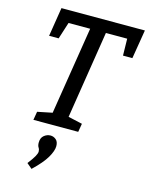

<svg xmlns="http://www.w3.org/2000/svg" viewBox="-142 -788 905 1167"><g transform="rotate(15 310.5 -204.5)"><path d="M107 0 116 -53 209 -72 297 -624H161L127 -518H67L96 -700H621L591 -518H532L530 -624H396L309 -73L398 -53L389 0ZM173 291 140 263Q166 229 177 209.5Q188 190 188 178Q188 165 181 154.5Q174 144 174 125Q174 95 192.5 80Q211 65 233 65Q252 65 267.5 78Q283 91 283 119Q283 148 258 191Q233 234 173 291Z"/></g></svg>

Font: Bitter Medium
Style: Italic
Weight: 500
Italic angle: -9°
Designer: Sol Matas, and Bitter project Authors
Foundry: Sol Matas
Version: Version 2.001